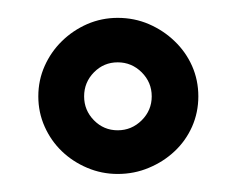

<svg xmlns="http://www.w3.org/2000/svg" viewBox="-20 -685 265 215"><path d="M74.2 -577.1Q74.2 -561.5 85.2 -550.3Q96.2 -539.1 111.8 -539.1Q127.4 -539.1 138.7 -550.3Q149.9 -561.5 149.9 -577.1Q149.9 -592.8 138.7 -604Q127.4 -615.2 111.8 -615.2Q96.2 -615.2 85.2 -604Q74.2 -592.8 74.2 -577.1ZM22.9 -577.1Q22.9 -595.2 30 -611.1Q37.1 -627 49.3 -638.9Q61.5 -650.9 77.6 -658Q93.8 -665 111.8 -665Q130.4 -665 146.7 -658Q163.1 -650.9 175.5 -638.9Q188 -627 195.1 -611.1Q202.1 -595.2 202.1 -577.1Q202.1 -559.1 195.1 -543.2Q188 -527.3 175.5 -515.6Q163.1 -503.9 146.7 -497.1Q130.4 -490.2 111.8 -490.2Q93.8 -490.2 77.6 -497.1Q61.5 -503.9 49.3 -515.6Q37.1 -527.3 30 -543.2Q22.9 -559.1 22.9 -577.1Z"/></svg>

Font: Englebert
Style: Regular
Weight: 400
Designer: Astigmatic (AOETI)
Foundry: Astigmatic (AOETI)
Version: Version 1.000